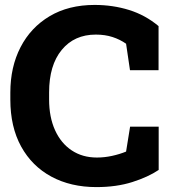

<svg xmlns="http://www.w3.org/2000/svg" viewBox="-20 -741 689 771"><path d="M367.2 10.3Q264.2 10.3 186.3 -31.7Q108.4 -73.7 64.9 -152.6Q21.5 -231.4 21.5 -341.3V-369.1Q21.5 -472.2 62.5 -551.5Q103.5 -630.9 179.4 -676Q255.4 -721.2 359.9 -721.2Q433.1 -721.2 498.3 -700.9Q563.5 -680.7 616.7 -636.2V-459H502L486.3 -565.4Q461.9 -582.5 431.9 -592.3Q401.9 -602.1 364.7 -602.1Q278.3 -602.1 227.8 -540.5Q177.2 -479 177.2 -370.1V-341.3Q177.2 -271 200.9 -218.5Q224.6 -166 267.8 -137.2Q311 -108.4 369.1 -108.4Q399.4 -108.4 429.7 -115Q460 -121.6 486.3 -132.3L502.4 -232.4H617.2V-58.6Q575.2 -30.3 511.5 -10Q447.8 10.3 367.2 10.3Z"/></svg>

Font: Roboto Slab ExtraBold
Style: Regular
Weight: 800
Designer: Google
Version: Version 2.001; ttfautohint (v1.8.3)